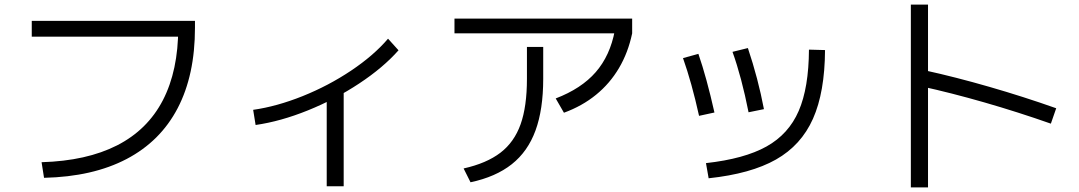

<svg xmlns="http://www.w3.org/2000/svg" viewBox="-20 -775 4728 841"><path d="M760.7 -653.3 796.9 -614.3H119.1V-683.6H834V-653.3Q834 -446.3 758.3 -301.3Q682.6 -156.2 534.7 -78.6Q386.7 -1 172.9 3.9L162.1 -64.5Q359.4 -70.3 492.7 -138.2Q626 -206.1 693.4 -335.9Q760.7 -465.8 760.7 -653.3Z M1679.7 -605.5 1725.6 -554.7Q1658.2 -478.5 1553.2 -409.2Q1448.2 -339.8 1328.6 -291.5Q1209 -243.2 1099.6 -227.5L1088.9 -293.9Q1192.4 -308.6 1305.7 -354Q1418.9 -399.4 1518.1 -465.8Q1617.2 -532.2 1679.7 -605.5ZM1411.1 -388.7H1485.4V41H1411.1Z M2288.1 -429.7V-569.3H2359.4V-429.7Q2359.4 -295.9 2325.7 -203.6Q2292 -111.3 2221.7 -55.7Q2151.4 0 2041 23.4L2010.7 -37.1Q2111.3 -59.6 2171.9 -106Q2232.4 -152.3 2260.3 -230.5Q2288.1 -308.6 2288.1 -429.7ZM1970.7 -693.4H2749V-628.9H1970.7ZM2672.9 -640.6 2749 -628.9Q2731.4 -544.9 2691.4 -477.1Q2651.4 -409.2 2590.8 -359.9Q2530.3 -310.5 2450.2 -281.2L2414.1 -343.8Q2526.4 -386.7 2589.4 -459Q2652.3 -531.2 2672.9 -640.6Z M3523.4 -557.6 3593.8 -555.7Q3592.8 -371.1 3541 -254.9Q3489.3 -138.7 3378.9 -76.2Q3268.6 -13.7 3084 5.9L3072.3 -60.5Q3240.2 -79.1 3337.4 -133.3Q3434.6 -187.5 3478.5 -289.1Q3522.5 -390.6 3523.4 -557.6ZM2971.7 -520.5 3039.1 -539.1Q3075.2 -434.6 3109.4 -282.2L3042 -267.6Q3009.8 -413.1 2971.7 -520.5ZM3188.5 -547.9 3255.9 -564.5Q3300.8 -430.7 3326.2 -296.9L3258.8 -283.2Q3228.5 -436.5 3188.5 -547.9Z M4012.7 -397.5 4031.2 -466.8Q4165 -437.5 4314 -394.5Q4462.9 -351.6 4606.4 -300.8L4583 -233.4Q4438.5 -284.2 4292.5 -326.2Q4146.5 -368.2 4012.7 -397.5ZM3969.7 -754.9H4044.9V45.9H3969.7Z"/></svg>

Font: WEMIX Pretendard Variable
Style: Regular
Weight: 400
Designer: Base glyphs from Inter by Rasmus Andersson; Hangeul glyphs from Noto Sans CJK(Source Han Sans) by Jang Soo-young and Kan
Foundry: Kil Hyung-jin
Version: Version 1.000;Glyphs 3.2 (3208)